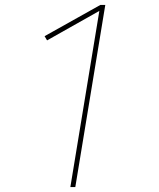

<svg xmlns="http://www.w3.org/2000/svg" viewBox="-20 -755 640 775"><path d="M264 0 381 -711 170 -592 160 -609 385 -735H405L284 0Z"/></svg>

Font: Iosevka Aile Thin Oblique
Style: Regular
Weight: 100
Italic angle: -9°
Designer: Belleve Invis
Foundry: Belleve Invis
Version: Version 31.1.0; ttfautohint (v1.8.4)